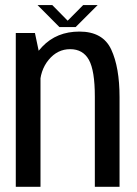

<svg xmlns="http://www.w3.org/2000/svg" viewBox="-20 -722 529 742"><path d="M41 0H136.5V-492.5L115 -594.5H41ZM346.5 0H442V-346.5Q442 -461.5 409.8 -530.8Q377.5 -600 287 -600Q199 -600 143.5 -541.8Q88 -483.5 88 -414L134 -388Q134 -449.5 168 -490.8Q202 -532 251 -532Q300.5 -532 323.5 -490.8Q346.5 -449.5 346.5 -348.5ZM209.5 -617.5H272.5L357.5 -702.5H301.5L241.5 -642L182 -702.5H125Z"/></svg>

Font: Anybody SemiCondensed
Style: Regular
Weight: 400
Width: 4
Version: Version 1.113;gftools[0.9.25]